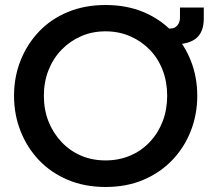

<svg xmlns="http://www.w3.org/2000/svg" viewBox="-20 -733 843 766"><path d="M401 13Q318 13 250.5 -15.5Q183 -44 135.5 -94Q88 -144 62 -210Q36 -276 36 -351Q36 -426 62 -491.5Q88 -557 135.5 -607Q183 -657 250.5 -685Q318 -713 401 -713Q485 -713 552 -685Q619 -657 667 -607Q715 -557 741 -491.5Q767 -426 767 -351Q767 -276 741 -210Q715 -144 667 -94Q619 -44 552 -15.5Q485 13 401 13ZM401 -93Q454 -93 499 -112Q544 -131 577.5 -166.5Q611 -202 629 -249Q647 -296 647 -351Q647 -406 629 -453Q611 -500 577.5 -534.5Q544 -569 499 -588.5Q454 -608 401 -608Q348 -608 303.5 -588.5Q259 -569 225.5 -534.5Q192 -500 173.5 -453Q155 -406 155 -351Q155 -295 173.5 -248.5Q192 -202 225.5 -166.5Q259 -131 303.5 -112Q348 -93 401 -93ZM625 -556V-619H658Q677 -619 687.5 -631.5Q698 -644 698 -662V-703H793V-659Q793 -606 763.5 -581Q734 -556 674 -556Z"/></svg>

Font: MuseoModerno Thin Medium
Style: Regular
Weight: 500
Version: Version 1.003